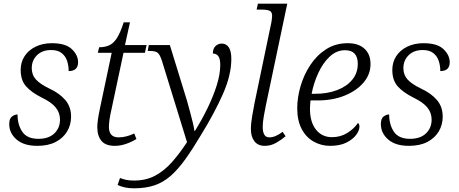

<svg xmlns="http://www.w3.org/2000/svg" viewBox="-20 -780 2487 1040"><path d="M182 10Q109 10 69.5 -24.5Q30 -59 30 -108Q30 -138 45 -149Q60 -160 75 -160Q75 -104 101 -66Q127 -28 188 -28Q244 -28 274.5 -57.5Q305 -87 305 -132Q305 -169 282 -197.5Q259 -226 207 -251Q151 -279 121.5 -312Q92 -345 92 -401Q92 -443 113 -475.5Q134 -508 172.5 -527Q211 -546 261 -546Q336 -546 369.5 -513.5Q403 -481 403 -443Q403 -395 352 -395Q352 -424 343.5 -450Q335 -476 314 -492.5Q293 -509 257 -509Q209 -509 180.5 -481Q152 -453 152 -411Q152 -374 175 -349Q198 -324 248 -300Q302 -275 333.5 -238.5Q365 -202 365 -148Q365 -104 343.5 -68Q322 -32 281.5 -11Q241 10 182 10Z M602 10Q552 10 529.5 -17Q507 -44 507 -92Q507 -124 521 -191L585 -494H510L517 -524Q548 -524 571.5 -534.5Q595 -545 613.5 -574Q632 -603 650 -659H684L657 -536H774L765 -494H649L585 -193Q576 -154 573 -131Q570 -108 570 -93Q570 -36 622 -36Q644 -36 665 -41.5Q686 -47 707 -57L719 -27Q691 -10 661 0Q631 10 602 10Z M705 240Q655 240 617 222L630 184Q642 189 660 193.5Q678 198 706 198Q771 198 820.5 171.5Q870 145 911.5 98Q953 51 993 -10L857 -451Q846 -485 833.5 -494.5Q821 -504 792 -504H780L786 -536H900L993 -234Q1000 -209 1008.5 -177.5Q1017 -146 1024 -117.5Q1031 -89 1033 -71H1036Q1074 -132 1105 -196Q1136 -260 1154.5 -319.5Q1173 -379 1173 -428Q1173 -462 1162.5 -476Q1152 -490 1133 -490Q1133 -517 1147.5 -530.5Q1162 -544 1181 -544Q1205 -544 1219 -524Q1233 -504 1233 -461Q1233 -373 1187 -269.5Q1141 -166 1070 -51Q1023 28 983.5 83Q944 138 904 173Q864 208 816.5 224Q769 240 705 240Z M1414 10Q1377 10 1358 -15Q1339 -40 1339 -80Q1339 -111 1346 -151.5Q1353 -192 1359 -223L1446 -640Q1450 -656 1452 -672Q1454 -688 1454 -694Q1454 -716 1439.5 -722Q1425 -728 1397 -728H1370L1377 -760H1536L1420 -209Q1415 -186 1409 -151Q1403 -116 1403 -92Q1403 -66 1411.5 -51Q1420 -36 1439 -36Q1456 -36 1473.5 -43.5Q1491 -51 1511 -66L1527 -42Q1505 -23 1476 -6.5Q1447 10 1414 10Z M1768 10Q1720 10 1679 -13Q1638 -36 1614 -81.5Q1590 -127 1590 -194Q1590 -250 1607.5 -311.5Q1625 -373 1660 -426.5Q1695 -480 1746 -513Q1797 -546 1864 -546Q1922 -546 1954.5 -516Q1987 -486 1987 -433Q1987 -377 1949 -332.5Q1911 -288 1846.5 -262Q1782 -236 1701 -236H1662Q1661 -227 1660 -214Q1659 -201 1659 -190Q1659 -119 1691.5 -78Q1724 -37 1778 -37Q1825 -37 1861.5 -60Q1898 -83 1919 -114Q1927 -108 1927 -94Q1927 -73 1909 -49Q1891 -25 1856 -7.5Q1821 10 1768 10ZM1688 -272Q1753 -272 1805 -291.5Q1857 -311 1887.5 -347.5Q1918 -384 1918 -434Q1918 -508 1849 -508Q1803 -508 1766 -473.5Q1729 -439 1704 -384.5Q1679 -330 1668 -272Z M2195 10Q2122 10 2082.5 -24.5Q2043 -59 2043 -108Q2043 -138 2058 -149Q2073 -160 2088 -160Q2088 -104 2114 -66Q2140 -28 2201 -28Q2257 -28 2287.5 -57.5Q2318 -87 2318 -132Q2318 -169 2295 -197.5Q2272 -226 2220 -251Q2164 -279 2134.5 -312Q2105 -345 2105 -401Q2105 -443 2126 -475.5Q2147 -508 2185.5 -527Q2224 -546 2274 -546Q2349 -546 2382.5 -513.5Q2416 -481 2416 -443Q2416 -395 2365 -395Q2365 -424 2356.5 -450Q2348 -476 2327 -492.5Q2306 -509 2270 -509Q2222 -509 2193.5 -481Q2165 -453 2165 -411Q2165 -374 2188 -349Q2211 -324 2261 -300Q2315 -275 2346.5 -238.5Q2378 -202 2378 -148Q2378 -104 2356.5 -68Q2335 -32 2294.5 -11Q2254 10 2195 10Z"/></svg>

Font: Noto Serif Light
Style: Italic
Weight: 300
Italic angle: -12°
Designer: Monotype Design Team
Foundry: Monotype Imaging Inc.
Version: Version 2.013